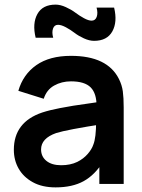

<svg xmlns="http://www.w3.org/2000/svg" viewBox="-20 -797 616 832"><path d="M387.5 -620Q367 -620 343.5 -630.8Q320 -641.5 302.8 -654.8Q285.5 -668 265.5 -678.8Q245.5 -689.5 231.5 -689.5Q215.5 -689.5 209.8 -673.2Q204 -657 210.5 -633.5H134.5Q119.5 -695.5 142 -736.2Q164.5 -777 221 -777Q241.5 -777 265.2 -766.2Q289 -755.5 306.5 -742.2Q324 -729 343.8 -718.2Q363.5 -707.5 377 -707.5Q393 -707.5 399 -723.8Q405 -740 398.5 -764H474.5Q489.5 -702 466.8 -661Q444 -620 387.5 -620ZM221 15Q162.5 15 122 -7.5Q82 -29.5 61 -66Q40 -102.5 40 -148Q40 -268 163 -309.5Q197 -320.5 239.5 -328.5Q267 -334 297.2 -338.8Q327.5 -343.5 373.8 -350Q420 -356.5 441.5 -360L398.5 -335.5Q399 -392 373 -418.2Q347 -444.5 287.5 -444.5Q247 -444.5 214.5 -426.2Q182 -408 169.5 -369L59.5 -403.5Q80 -474.5 137.5 -514.8Q195 -555 287.5 -555Q445.5 -555 495.5 -454.5Q508.5 -428.5 512.2 -401.2Q516 -374 516 -331.5V0H410.5V-117L428 -98Q391.5 -39 342.5 -12Q293.5 15 221 15ZM245 -81Q285 -81 315 -95.5Q342 -109 360 -129.8Q378 -150.5 384.5 -170.5Q396.5 -200 396.5 -271.5L433.5 -260.5Q269 -235 223.5 -220.5Q158 -197.5 158 -149.5Q158 -118.5 181.2 -99.8Q204.5 -81 245 -81Z"/></svg>

Font: Vortex Mix
Style: Bold
Weight: 700
Designer: Mikhail Sharanda
Foundry: Mikhail Sharanda
Version: Version 4.504;Glyphs 3.1.2 (3151)